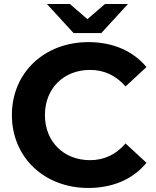

<svg xmlns="http://www.w3.org/2000/svg" viewBox="-20 -921 773 953"><path d="M483 -757 615 -901H501L414 -826L327 -901H213L345 -757ZM427 -126C296 -126 203 -218 203 -350C203 -482 296 -574 427 -574C497 -574 556 -546 603 -492L707 -588C641 -668 540 -712 419 -712C201 -712 39 -561 39 -350C39 -139 201 12 418 12C540 12 641 -32 707 -113L603 -209C556 -154 497 -126 427 -126Z"/></svg>

Font: Montserrat Lite
Style: Bold
Weight: 700
Designer: Julieta Ulanovsky
Foundry: Julieta Ulanovsky
Version: Version 7.200;PS 007.200;hotconv 1.0.88;makeotf.lib2.5.64775